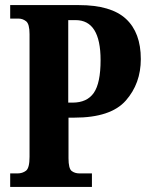

<svg xmlns="http://www.w3.org/2000/svg" viewBox="-20 -734 579 754"><path d="M20 0H341V-53H292Q274 -53 261.5 -62.5Q249 -72 249 -113V-272H272Q415 -272 474 -339Q533 -406 533 -502Q533 -606 474.5 -660Q416 -714 290 -714H20V-661H53Q69 -661 82.5 -650.5Q96 -640 96 -600V-118Q96 -74 82 -63.5Q68 -53 49 -53H20ZM248 -331V-655H277Q375 -655 375 -498Q375 -408 348.5 -369.5Q322 -331 265 -331Z"/></svg>

Font: Noto Serif ExtraCondensed Extra
Style: Regular
Weight: 800
Width: 3
Designer: Monotype Design Team
Foundry: Monotype Imaging Inc.
Version: Version 1.002